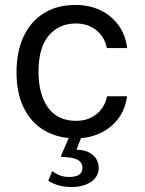

<svg xmlns="http://www.w3.org/2000/svg" viewBox="-20 -547 584 773"><path d="M269 206Q242.5 206 218.8 200Q195 194 174.5 181L190 142Q203 151.5 219.5 158.5Q236 165.5 258.5 165.5Q286 165.5 299 156Q312 146.5 312 129Q312 107.5 293.5 96.8Q275 86 232.5 85Q227.5 85 226.2 83.5Q225 82 226.5 78.5L262.5 -5H311.5L288 55.5Q322 57 341.5 68.2Q361 79.5 369.2 95.8Q377.5 112 377.5 128.5Q377.5 154 362.5 171Q347.5 188 323 197Q298.5 206 269 206ZM284.5 10Q214.5 10 160.8 -20.5Q107 -51 76.8 -110.5Q46.5 -170 46.5 -256.5Q46.5 -337.5 74.2 -398.2Q102 -459 155.2 -493Q208.5 -527 284.5 -527Q340 -527 384.2 -505.8Q428.5 -484.5 457 -445.5Q485.5 -406.5 492 -353.5H410Q405.5 -380.5 389.2 -403Q373 -425.5 346.8 -439Q320.5 -452.5 285 -452.5Q218.5 -452.5 176.8 -404.5Q135 -356.5 135 -257.5Q135 -168 173.2 -114.2Q211.5 -60.5 286 -60.5Q321.5 -60.5 348 -74.2Q374.5 -88 390.5 -110.8Q406.5 -133.5 411 -159.5H491.5Q485 -107.5 456.2 -69.5Q427.5 -31.5 383.2 -10.8Q339 10 284.5 10Z"/></svg>

Font: Public Sans Thin
Style: Regular
Weight: 400
Version: Version 2.001